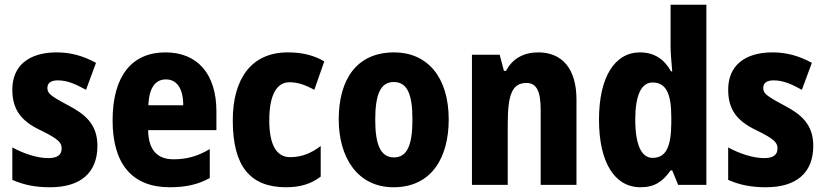

<svg xmlns="http://www.w3.org/2000/svg" viewBox="-20 -780 3479 810"><path d="M391 -165C391 -255 340 -298 267 -336C190 -377 180 -387 180 -409C180 -430 195 -441 224 -441C266 -441 303 -423 343 -401L385 -515C329 -545 278 -559 219 -559C102 -559 32 -503 32 -402C32 -318 69 -270 148 -232C233 -191 240 -176 240 -153C240 -127 222 -113 184 -113C135 -113 78 -133 32 -158V-21C83 1 131 10 191 10C319 10 391 -50 391 -165Z M678 -559C536 -559 455 -459 455 -272C455 -89 537 10 696 10C764 10 817 -2 865 -29V-151C812 -120 767 -108 712 -108C642 -108 606 -149 605 -231H893V-310C893 -467 814 -559 678 -559ZM680 -445C727 -445 753 -405 753 -336H606C609 -415 639 -445 680 -445Z M1187 10C1247 10 1292 -4 1333 -35V-164C1292 -133 1252 -117 1204 -117C1147 -117 1116 -168 1116 -272C1116 -377 1146 -433 1201 -433C1236 -433 1268 -422 1306 -401L1348 -521C1307 -545 1260 -559 1194 -559C1040 -559 962 -447 962 -272C962 -78 1036 10 1187 10Z M1873 -276C1873 -458 1780 -559 1643 -559C1484 -559 1409 -444 1409 -276C1409 -115 1489 10 1640 10C1803 10 1873 -118 1873 -276ZM1563 -275C1563 -383 1586 -434 1641 -434C1698 -434 1720 -383 1720 -276C1720 -168 1698 -116 1642 -116C1586 -116 1563 -169 1563 -275Z M2251 -559C2191 -559 2142 -534 2115 -481H2106L2088 -549H1971V0H2122V-256C2122 -380 2140 -430 2201 -430C2246 -430 2261 -391 2261 -315V0H2412V-360C2412 -492 2350 -559 2251 -559Z M2682 10C2742 10 2777 -15 2809 -61H2816L2841 0H2960V-760H2809V-584C2809 -553 2813 -517 2816 -479H2811C2782 -531 2739 -559 2680 -559C2574 -559 2507 -456 2507 -275C2507 -95 2573 10 2682 10ZM2733 -114C2687 -114 2660 -167 2660 -276C2660 -379 2686 -432 2733 -432C2790 -432 2812 -385 2812 -286V-259C2811 -159 2789 -114 2733 -114Z M3411 -165C3411 -255 3360 -298 3287 -336C3210 -377 3200 -387 3200 -409C3200 -430 3215 -441 3244 -441C3286 -441 3323 -423 3363 -401L3405 -515C3349 -545 3298 -559 3239 -559C3122 -559 3052 -503 3052 -402C3052 -318 3089 -270 3168 -232C3253 -191 3260 -176 3260 -153C3260 -127 3242 -113 3204 -113C3155 -113 3098 -133 3052 -158V-21C3103 1 3151 10 3211 10C3339 10 3411 -50 3411 -165Z"/></svg>

Font: Noto Sans Gujarati Condensed ExtraBold
Style: Regular
Weight: 800
Width: 3
Designer: Jelle Bosma - Monotype Design Team, Universal Thirst
Foundry: Monotype Imaging Inc.
Version: Version 2.106